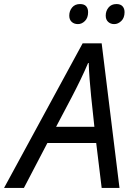

<svg xmlns="http://www.w3.org/2000/svg" viewBox="-77 -928 659 948"><path d="M-57 0 331 -714H425L513 0H425L398 -222H157L41 0ZM200 -302H389L373 -452Q369 -490 365.5 -536Q362 -582 361 -617H358Q342 -579 321 -535.5Q300 -492 277 -448ZM487 -809Q469 -809 457 -820Q445 -831 445 -851Q445 -874 459 -891Q473 -908 498 -908Q518 -908 528 -897Q538 -886 538 -868Q538 -840 522 -824.5Q506 -809 487 -809ZM308 -809Q289 -809 277 -820Q265 -831 265 -851Q265 -874 279 -891Q293 -908 318 -908Q339 -908 348.5 -897Q358 -886 358 -868Q358 -840 342.5 -824.5Q327 -809 308 -809Z"/></svg>

Font: Noto Sans IKEA
Style: Italic
Weight: 400
Italic angle: -12°
Designer: Monotype Design Team
Foundry: Monotype Imaging Inc.
Version: Version 2.001